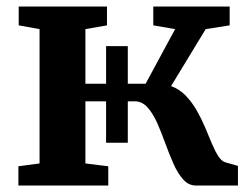

<svg xmlns="http://www.w3.org/2000/svg" viewBox="-20 -576 770 596"><path d="M37.1 0V-59.9L102.8 -68.6V-485.6L38.1 -497.3V-555.7H312.1V-497.3L245.1 -485.6V-316H432L523.6 -485.6L455.8 -497.3V-555.7H692.9V-497.3L618.5 -485.6L511.1 -308.9Q537.4 -299 556.8 -278.8Q576.2 -258.6 590.7 -233.1Q605.3 -207.5 616.6 -180.8Q627.9 -154.1 637.6 -130.6Q647.4 -107.1 657.5 -91.4Q667.7 -75.6 679.7 -72.1L718.6 -61V0H588.9Q565.7 0 548.7 -18.9Q531.7 -37.8 518.6 -67.5Q505.4 -97.3 493.3 -130.7Q481.3 -164.2 468.1 -194Q454.8 -223.7 438 -242.6Q421.2 -261.5 397.9 -261.5H245.1V-68.6L316.1 -59.9V0ZM309.3 -133V-432.8H376.7V-133Z"/></svg>

Font: Merriweather Light
Style: Regular
Weight: 300
Designer: Eben Sorkin
Foundry: Eben Sorkin
Version: Version 2.100